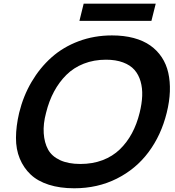

<svg xmlns="http://www.w3.org/2000/svg" viewBox="-20 -1012 950 1042"><path d="M737.8 -399.9Q750 -449.2 751.7 -491.5Q753.4 -533.7 742.9 -570.3Q732.4 -606.9 709.7 -632.8Q687 -658.7 647.7 -673.3Q608.4 -688 555.2 -688Q489.7 -688 434.8 -666.5Q379.9 -645 340.3 -605.7Q300.8 -566.4 273.2 -514.9Q245.6 -463.4 230 -399.9Q213.9 -339.8 217.3 -288.8Q220.7 -237.8 240.7 -200.9Q260.7 -164.1 305.4 -143.1Q350.1 -122.1 416 -122.1Q482.4 -122.1 536.9 -142.8Q591.3 -163.6 630.4 -201.4Q669.4 -239.3 696 -288.8Q722.7 -338.4 737.8 -399.9ZM884.8 -399.9Q854.5 -277.8 786.1 -186.3Q717.8 -94.7 613.8 -42.5Q509.8 9.8 382.8 9.8Q305.2 9.8 244.9 -9.5Q184.6 -28.8 146.5 -64.7Q108.4 -100.6 87.4 -151.1Q66.4 -201.7 66.7 -264.2Q66.9 -326.7 84 -399.9Q106.4 -491.2 151.4 -567.6Q196.3 -644 259.5 -700.4Q322.8 -756.8 407 -788.3Q491.2 -819.8 587.9 -819.8Q652.8 -819.8 705.6 -805.7Q758.3 -791.5 795.7 -765.1Q833 -738.8 857.9 -701.2Q882.8 -663.6 893.3 -616.7Q903.8 -569.8 901.9 -515.4Q899.9 -460.9 884.8 -399.9ZM825.2 -992.2 801.8 -898.9H411.1L434.1 -992.2Z"/></svg>

Font: Sinkin Sans 600 SemiBold Italic
Style: Regular
Weight: 600
Italic angle: -112°
Designer: Keith Bates
Foundry: K-Type
Version: Sinkin Sans (version 1.0)  by Keith Bates   •   © 2014   www